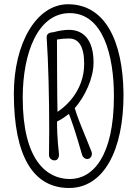

<svg xmlns="http://www.w3.org/2000/svg" viewBox="-20 -851 658 920"><path d="M311 49.8C476.6 49.8 573.2 -130.4 571.8 -402.3C568.8 -656.2 482.9 -830.6 306.2 -830.6C153.8 -830.6 46.4 -642.6 46.4 -402.3C46.4 -103 138.7 49.8 311 49.8ZM314 -788.1C473.1 -788.1 525.9 -586.9 525.9 -391.1C525.9 -97.7 422.4 6.8 314.9 6.8C202.1 6.8 88.9 -85.4 88.9 -382.3C88.9 -601.1 163.1 -788.1 314 -788.1ZM418 -125.5C388.7 -202.6 346.7 -291.5 332 -356.4L335.4 -329.1C388.2 -389.2 428.2 -476.6 428.2 -551.3C428.2 -659.2 380.9 -708 310.5 -708C289.6 -708 261.7 -704.1 236.8 -696.8C229 -695.3 203.1 -696.8 203.6 -671.4C211.9 -554.7 215.8 -371.1 215.8 -230C215.8 -183.6 214.8 -146 214.8 -108.4C214.8 -93.3 227.5 -82.5 241.7 -82.5C254.9 -82.5 262.7 -94.2 262.7 -110.4C262.7 -124.5 252.4 -175.8 253.4 -286.6L243.2 -265.1C272 -273.9 308.6 -304.2 320.8 -313.5L301.3 -327.1C322.8 -277.3 343.3 -213.4 373.5 -108.4C377 -97.2 387.7 -88.9 397.9 -88.9C415 -88.9 425.3 -108.4 418 -125.5ZM227.1 -651.9C240.7 -660.6 270 -666.5 311 -666.5C355.5 -666.5 383.3 -631.3 383.3 -544.9C383.3 -415 292 -333 236.8 -304.2L255.9 -293C253.4 -379.4 253.4 -592.8 252.9 -683.6Z"/></svg>

Font: Pompiere 
Style: Regular
Weight: 400
Designer: Karolina Lach
Foundry: Sorkin Type Co.
Version: Version 1.001